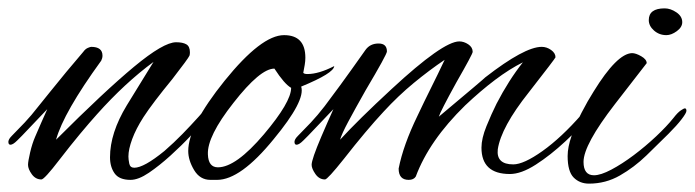

<svg xmlns="http://www.w3.org/2000/svg" viewBox="-57 -428 1661 459"><path d="M255 2Q228 2 217 -13.5Q206 -29 206 -52Q206 -110 246 -176L310 -280Q242 -230 175 -155Q157 -135 134.5 -108Q112 -81 85 -46Q49 1 42 1Q28 1 19 -11.5Q10 -24 10 -34Q10 -42 15 -63.5Q20 -85 27 -101Q34 -118 41.5 -134.5Q49 -151 56 -167L-4 -104Q-6 -102 -16 -92Q-26 -82 -32 -82Q-37 -82 -37 -89Q-37 -91 -35.5 -94.5Q-34 -98 -29 -103Q-14 -118 2 -135Q18 -152 35 -174Q44 -185 62 -207.5Q80 -230 101.5 -256Q123 -282 142 -304Q147 -311 153 -313.5Q159 -316 161 -316Q188 -316 188 -295Q188 -289 185 -283Q95 -159 77 -94Q193 -210 263.5 -268.5Q334 -327 364 -327Q380 -327 388.5 -322Q397 -317 397 -303Q397 -298 396 -295Q393 -288 355 -239Q332 -211 314.5 -188Q297 -165 286 -148Q268 -120 259 -95.5Q250 -71 250 -54Q250 -47 252 -37Q254 -27 264 -27Q287 -27 336 -67Q359 -87 379 -107.5Q399 -128 417 -148Q421 -152 430 -163.5Q439 -175 441 -175Q445 -175 445 -167Q445 -163 440.5 -153.5Q436 -144 431 -139Q420 -126 398.5 -103Q377 -80 350.5 -56Q324 -32 299 -15Q274 2 255 2Z M446 2Q421 2 407 -21.5Q393 -45 393 -67Q393 -127 480 -235Q568 -344 622 -344Q673 -344 673 -290Q673 -282 671.5 -273Q670 -264 668 -254Q670 -251 678 -251Q705 -251 742 -270Q741 -253 663 -221Q674 -188 597 -95Q518 2 462 2ZM464 -28Q507 -28 574 -107Q639 -184 639 -218Q623 -227 599 -264Q565 -264 501 -182Q438 -102 440 -59Q441 -28 464 -28Z M920 2Q896 2 896 -25Q907 -81 941 -151Q957 -185 973.5 -218Q990 -251 1006 -285Q969 -260 932 -229.5Q895 -199 860 -161Q819 -117 765 -48Q726 1 720 1Q706 1 697 -12Q688 -25 688 -34Q688 -47 711 -101Q718 -118 725.5 -134.5Q733 -151 740 -167L680 -104Q678 -102 668 -92Q658 -82 652 -82Q647 -82 647 -89Q647 -91 648.5 -94.5Q650 -98 655 -103Q670 -118 686 -135Q702 -152 719 -174Q732 -191 756.5 -224.5Q781 -258 817 -309Q828 -324 848 -324Q868 -324 868 -305Q868 -298 817 -212Q791 -166 775.5 -137Q760 -108 756 -94Q778 -118 808.5 -148Q839 -178 879 -215Q1002 -329 1041 -329Q1052 -329 1062.5 -322Q1073 -315 1073 -304Q1073 -299 1034 -231Q996 -162 992 -149Q1103 -242 1103 -243Q1197 -316 1238 -316Q1250 -316 1260.5 -308.5Q1271 -301 1271 -291Q1271 -289 1207 -207Q1141 -124 1133 -71Q1129 -35 1170 -35Q1195 -35 1240 -67Q1285 -99 1334 -155Q1340 -162 1347 -168.5Q1354 -175 1359 -175Q1365 -175 1365 -170Q1365 -163 1356 -154Q1330 -123 1294.5 -90Q1259 -57 1224 -34.5Q1189 -12 1162 -12Q1094 -12 1094 -75Q1094 -97 1106 -126.5Q1118 -156 1130 -180Q1159 -236 1193 -279Q1161 -263 1126.5 -237Q1092 -211 1055 -176Q969 -92 937 -6Q932 2 920 2Z M1536 -344Q1519 -344 1506.5 -355Q1494 -366 1494 -380Q1494 -408 1532 -408Q1546 -408 1560 -398.5Q1574 -389 1574 -375Q1574 -363 1561 -353.5Q1548 -344 1536 -344ZM1351 11Q1329 11 1314.5 -3.5Q1300 -18 1300 -55Q1300 -76 1309.5 -103.5Q1319 -131 1333.5 -159Q1348 -187 1362 -209Q1418 -300 1454 -301Q1463 -301 1476 -293.5Q1489 -286 1489 -277Q1489 -277 1413 -179Q1338 -82 1338 -41Q1338 -9 1363 -9Q1379 -9 1404.5 -22.5Q1430 -36 1458 -57Q1486 -78 1511.5 -102Q1537 -126 1553 -146Q1563 -159 1570.5 -164Q1578 -169 1580 -169Q1584 -169 1584 -163Q1584 -158 1572.5 -143Q1561 -128 1541 -108Q1517 -84 1488 -56Q1459 -28 1425 -8.5Q1391 11 1351 11Z"/></svg>

Font: Alex Brush
Style: Regular
Weight: 400
Designer: Robert E. Leuschke
Foundry: Robert E. Leuschke
Version: Version 1.111; ttfautohint (v1.8.4.7-5d5b)